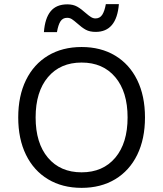

<svg xmlns="http://www.w3.org/2000/svg" viewBox="-20 -897 788 927"><path d="M68 0ZM680 -330Q680 -226 642.5 -149.5Q605 -73 536 -31.5Q467 10 374 10Q281 10 212 -31.5Q143 -73 105.5 -149.5Q68 -226 68 -330Q68 -434 105.5 -510.5Q143 -587 212 -628.5Q281 -670 374 -670Q467 -670 536 -628.5Q605 -587 642.5 -510.5Q680 -434 680 -330ZM152 -330Q152 -206 211.5 -135.5Q271 -65 374 -65Q477 -65 536.5 -135.5Q596 -206 596 -330Q596 -454 536.5 -524.5Q477 -595 374 -595Q271 -595 211.5 -524.5Q152 -454 152 -330ZM442 -743Q413 -743 394 -753.5Q375 -764 353 -784Q337 -798 327 -804.5Q317 -811 304 -811Q283 -811 272 -794Q261 -777 255 -742H192Q197 -809 224.5 -842.5Q252 -876 305 -876Q333 -876 352.5 -865Q372 -854 394 -834Q409 -821 419.5 -814.5Q430 -808 441 -808Q462 -808 473.5 -825.5Q485 -843 491 -877H554Q543 -743 442 -743Z"/></svg>

Font: Work Sans
Style: Regular
Weight: 400
Designer: Wei Huang
Foundry: Wei Huang
Version: Version 1.500; ttfautohint (v1.6)